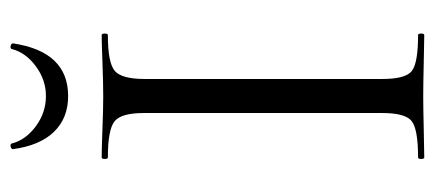

<svg xmlns="http://www.w3.org/2000/svg" viewBox="-255 -587 842 372"><g transform="rotate(-90 166.0 -401.0)"><path d="M166 -690Q123 -690 96.5 -717.5Q70 -745 63 -797Q63 -799 65.5 -800.5Q68 -802 71 -801.5Q74 -801 74 -799Q81 -772 107.5 -752.5Q134 -733 166 -733Q197 -733 223.5 -752.5Q250 -772 257 -799Q257 -801 260 -801.5Q263 -802 265.5 -800.5Q268 -799 268 -797Q252 -690 166 -690ZM199 -81Q199 -37 214 -24.5Q229 -12 284 -12Q287 -12 287 -6Q287 0 284 0Q270 0 230.5 -1Q191 -2 165 -2Q142 -2 102 -1Q62 0 47 0Q44 0 44 -6Q44 -12 47 -12Q102 -12 117.5 -24.5Q133 -37 133 -81V-544Q133 -587 117 -600Q101 -613 47 -613Q44 -613 44 -619Q44 -625 47 -625Q62 -625 102 -623.5Q142 -622 165 -622Q191 -622 231 -623.5Q271 -625 284 -625Q287 -625 287 -619Q287 -613 284 -613Q230 -613 214.5 -599.5Q199 -586 199 -542Z"/></g></svg>

Font: Cormorant
Style: Regular
Weight: 400
Designer: Christian Thalmann (Catharsis Fonts)
Version: Version 1.000;PS 001.000;hotconv 1.0.70;makeotf.lib2.5.58329